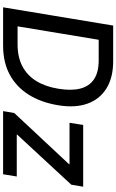

<svg xmlns="http://www.w3.org/2000/svg" viewBox="230 -998 768 1269"><g transform="rotate(90 614.5 -364.0)"><path d="M281.7 0H85L100.6 -95.7H273.9Q357.9 -95.7 418.5 -127.4Q479 -159.2 516.1 -219.5Q553.2 -279.8 566.9 -364.7Q581.1 -449.7 566.2 -509.3Q551.3 -568.8 505.1 -600.3Q459 -631.8 378.9 -631.8H186L202.1 -727.5H384.8Q492.2 -727.5 563.7 -683.8Q635.3 -640.1 665 -558.8Q694.8 -477.5 676.3 -364.7Q657.7 -251 606.4 -169.4Q555.2 -87.9 473.9 -43.9Q392.6 0 281.7 0ZM259.3 -727.5 138.7 0H28.8L149.4 -727.5ZM714.8 0 727.5 -73.7 1065.4 -435.5 1066.4 -439H792L806.6 -529.3H1214.4L1201.2 -450.7L870.6 -93.3L869.6 -90.3H1147L1132.3 0Z"/></g></svg>

Font: Inter 24pt Medium
Style: Italic
Weight: 500
Italic angle: -9.3988°
Designer: Rasmus Andersson
Foundry: rsms
Version: Version 4.001;git-66647c0bb